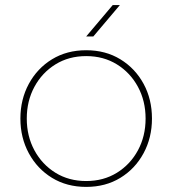

<svg xmlns="http://www.w3.org/2000/svg" viewBox="-20 -720 676 753"><path d="M318 13Q242 13 184 -22.5Q126 -58 93 -119Q60 -180 60 -255Q60 -330 93 -391Q126 -452 184 -487.5Q242 -523 318 -523Q394 -523 452 -487.5Q510 -452 543 -391.5Q576 -331 576 -255Q576 -180 543 -119Q510 -58 452 -22.5Q394 13 318 13ZM318 -10Q386 -10 438.5 -42.5Q491 -75 521 -130.5Q551 -186 551 -255Q551 -324 521 -379.5Q491 -435 438.5 -467.5Q386 -500 318 -500Q250 -500 197.5 -467.5Q145 -435 115 -379.5Q85 -324 85 -255Q85 -186 115 -130.5Q145 -75 197.5 -42.5Q250 -10 318 -10ZM318 -577 422 -700H450L346 -577Z"/></svg>

Font: MuseoModerno Thin
Style: Regular
Weight: 100
Designer: Pablo Cosgaya, Héctor Gatti, Marcela Romero, and the Authors of The MuseoModerno Project.
Foundry: Omnibus-Type Team
Version: Version 1.003